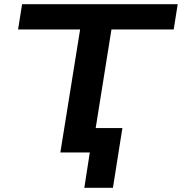

<svg xmlns="http://www.w3.org/2000/svg" viewBox="-20 -725 865 913"><path d="M381 168 407 0H267L361 -585H66L85 -705H825L806 -585H510L435 -116H562L517 168Z"/></svg>

Font: Nunito Sans 10pt Expanded
Style: Bold Italic
Weight: 700
Width: 7
Italic angle: -9°
Designer: Vernon Adams
Foundry: Vernon Adams
Version: Version 3.101;gftools[0.9.27]